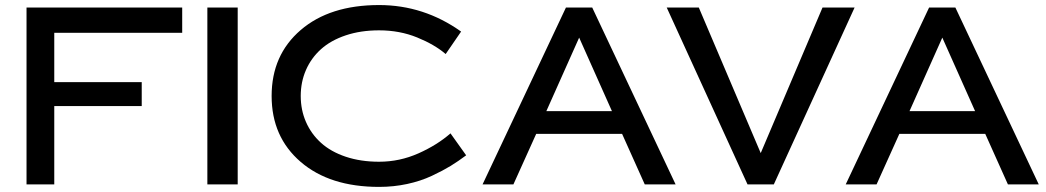

<svg xmlns="http://www.w3.org/2000/svg" viewBox="-20 -730 4142 760"><path d="M85 -700.2H701.2V-600.1H194.8V-404.8H541V-310.1H194.8V0H85Z M800.8 -700.2H920.9V0H800.8Z M1480.5 -89.8Q1562 -89.8 1636.5 -123Q1710.9 -156.2 1763.2 -202.1L1825.2 -115.2Q1793.9 -91.8 1763.7 -73.2Q1733.4 -54.7 1689.2 -33.9Q1645 -13.2 1591.6 -1.7Q1538.1 9.8 1480.5 9.8Q1285.2 9.8 1170.2 -89.1Q1055.2 -188 1055.2 -350.1Q1055.2 -512.2 1170.2 -611.1Q1285.2 -710 1480.5 -710Q1657.7 -710 1805.2 -605L1744.1 -516.1Q1700.2 -553.7 1631.1 -581.8Q1562 -609.9 1480.5 -609.9Q1407.7 -609.9 1348.6 -590.1Q1289.6 -570.3 1250.7 -535.4Q1211.9 -500.5 1191.2 -453.1Q1170.4 -405.8 1170.4 -350.1Q1170.4 -294.4 1191.2 -247.1Q1211.9 -199.7 1250.7 -164.6Q1289.6 -129.4 1348.6 -109.6Q1407.7 -89.8 1480.5 -89.8Z M2532.2 0 2442.4 -200.2H2102.5L2012.2 0H1890.1L2220.2 -700.2H2324.2L2654.3 0ZM2272.5 -581.1 2142.6 -290H2402.3Z M2991.2 -124 3235.8 -700.2H3362.8L3043 0H2939L2619.1 -700.2H2746.1Z M3969.7 0 3879.9 -200.2H3540L3449.7 0H3327.6L3657.7 -700.2H3761.7L4091.8 0ZM3710 -581.1 3580.1 -290H3839.8Z"/></svg>

Font: Copperplate Sans CC Heavy
Style: Regular
Weight: 400
Designer: indestructible type*
Foundry: Cowboy Collective
Version: Version 1.000